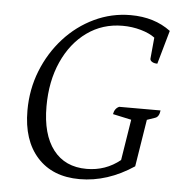

<svg xmlns="http://www.w3.org/2000/svg" viewBox="-50 -703 732 763"><g transform="rotate(5 316.5 -321.5)"><path d="M139 -265Q139 -153 186 -92Q233 -31 319 -31Q395 -31 453 -78L479 -241L405 -257Q409 -280 427 -288H592Q589 -262 573 -257L541 -246L511 -58Q406 12 295 12Q187 12 126 -55.5Q65 -123 65 -242Q65 -326 94.5 -400.5Q124 -475 176 -532.5Q228 -590 296.5 -622.5Q365 -655 441 -655Q536 -655 601 -606L563 -472Q550 -472 542 -477Q534 -482 534 -489L542 -574Q521 -590 486 -600Q451 -610 413 -610Q333 -610 271 -565.5Q209 -521 174 -443Q139 -365 139 -265Z"/></g></svg>

Font: Petrona Light
Style: Italic
Weight: 300
Italic angle: -9°
Designer: Ringo R. Seeber
Foundry: Ringo R. Seeber
Version: Version 2.001; ttfautohint (v1.8.3)